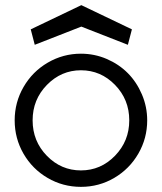

<svg xmlns="http://www.w3.org/2000/svg" viewBox="-20 -727 631 747"><path d="M296.4 -623.5 115.2 -552.7 99.6 -612.8 296.4 -707 493.2 -612.8 477.5 -552.7ZM552.7 -258.8Q552.7 -189 518.3 -129.4Q483.9 -69.8 424.6 -34.9Q365.2 0 294.9 0Q224.6 0 165.3 -34.7Q106 -69.3 71.5 -128.9Q37.1 -188.5 37.1 -258.8Q37.1 -329.1 71.8 -388.9Q106.4 -448.7 166 -483.4Q225.6 -518.1 294.9 -518.1Q347.7 -518.1 395.3 -497.6Q442.9 -477.1 477.3 -442.4Q511.7 -407.7 532.2 -359.6Q552.7 -311.5 552.7 -258.8ZM482.9 -258.8Q482.9 -339.8 427.5 -396.7Q372.1 -453.6 294.9 -453.6Q218.3 -453.6 162.6 -396.7Q106.9 -339.8 106.9 -258.8Q106.9 -177.7 162.4 -120.8Q217.8 -64 294.9 -64Q372.1 -64 427.5 -121.1Q482.9 -178.2 482.9 -258.8Z"/></svg>

Font: LilGrotesk
Style: Regular
Weight: 400
Designer: BSozoo
Foundry: BSozoo
Version: Version 1.004;PS 001.004;hotconv 1.0.70;makeotf.lib2.5.58329